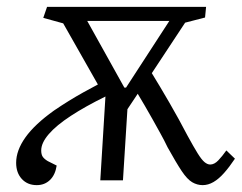

<svg xmlns="http://www.w3.org/2000/svg" viewBox="-20 -525 704 559"><path d="M577 -474 519 -459 422 -312Q446 -273 473.5 -225.5Q501 -178 526 -130Q544 -97 555.5 -78.5Q567 -60 575.5 -53Q584 -46 592 -46Q604 -46 615.5 -58Q627 -70 639 -87L664 -63Q648 -39 632.5 -21.5Q617 -4 601.5 5Q586 14 570 14Q554 14 539.5 5.5Q525 -3 509 -27Q493 -51 468 -96Q458 -117 446.5 -137.5Q435 -158 424 -178Q413 -198 402 -216.5Q391 -235 381 -252L351 -207L338 0H272L287 -244Q228 -215 186 -187.5Q144 -160 122 -134.5Q100 -109 100 -87Q100 -75 104.5 -68.5Q109 -62 119 -56L145 -43Q141 -16 125.5 -1Q110 14 87 14Q60 14 43.5 -4Q27 -22 27 -51Q27 -87 54 -125Q81 -163 137 -203Q159 -218 180 -231Q201 -244 222.5 -256Q244 -268 265 -279L164 -457L106 -473L117 -505H580ZM342 -270H347L473 -464H234Z"/></svg>

Font: Literata 24pt Light
Style: Italic
Weight: 300
Italic angle: -2°
Designer: Latin by Veronika Burian and Jose Scaglione. Greek by Irene Vlachou. Cyrillic by Vera Evstafieva
Foundry: TypeTogether
Version: Version 3.103;gftools[0.9.29]